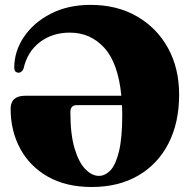

<svg xmlns="http://www.w3.org/2000/svg" viewBox="-20 -734 762 768"><path d="M22.5 -299Q22.5 -351 81 -351H465.5Q452.5 -482.5 397 -543Q341.5 -603.5 259.5 -603.5Q189.5 -603.5 139.5 -565.5Q89.5 -527.5 74 -459Q65.5 -441 50.5 -443.5Q37 -446 37 -463Q37 -529 75.8 -586.5Q114.5 -644 183.2 -679.2Q252 -714.5 342.5 -714.5Q447.5 -714.5 527.2 -668.8Q607 -623 651.8 -542.2Q696.5 -461.5 696.5 -355.5Q696.5 -243 653.8 -160Q611 -77 532.5 -31.5Q454 14 347 14Q244 14 171.2 -27.5Q98.5 -69 60.5 -140Q22.5 -211 22.5 -299ZM375.5 -30.5Q401 -30.5 422.2 -53.2Q443.5 -76 456.2 -129.5Q469 -183 469 -275Q469 -295 468 -313.5H287.5Q261.5 -313.5 261.5 -285.5Q261.5 -196 278.5 -139.8Q295.5 -83.5 321.8 -57Q348 -30.5 375.5 -30.5Z"/></svg>

Font: Fraunces 72pt S000 Black
Style: Regular
Weight: 900
Version: Version 1.000; ttfautohint (v1.8.3)